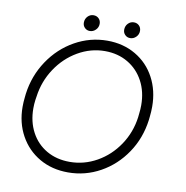

<svg xmlns="http://www.w3.org/2000/svg" viewBox="-90 -905 977 1008"><g transform="rotate(10 399.0 -401.0)"><path d="M44 -281Q44 -307 47 -332L49 -351Q62 -449 115.5 -529Q169 -609 250 -654.5Q331 -700 423 -700Q508 -700 574.5 -661Q641 -622 677.5 -553.5Q714 -485 714 -399Q714 -374 711 -347L709 -328Q696 -229 643 -150.5Q590 -72 510 -27.5Q430 17 338 17Q252 17 185.5 -21.5Q119 -60 81.5 -128Q44 -196 44 -281ZM651 -332 653 -351Q656 -375 656 -397Q656 -469 626 -525Q596 -581 542.5 -612.5Q489 -644 420 -644Q344 -644 276 -604.5Q208 -565 163 -497Q118 -429 107 -347L104 -328Q101 -306 101 -283Q101 -212 130.5 -156.5Q160 -101 213.5 -70Q267 -39 337 -39Q414 -39 482 -77.5Q550 -116 595 -183Q640 -250 651 -332ZM284 -772Q284 -792 297 -805.5Q310 -819 328 -819Q345 -819 356 -808Q367 -797 367 -780Q367 -761 353.5 -747.5Q340 -734 322 -734Q306 -734 295 -745Q284 -756 284 -772ZM499 -772Q499 -792 512 -805.5Q525 -819 543 -819Q560 -819 571 -808Q582 -797 582 -780Q582 -761 568.5 -747.5Q555 -734 537 -734Q521 -734 510 -745Q499 -756 499 -772Z"/></g></svg>

Font: Bellota
Style: Italic
Weight: 400
Italic angle: -7.5°
Designer: Kemie Guaida
Foundry: Kemie Guaida
Version: Version 4.001